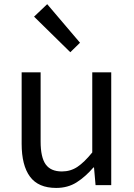

<svg xmlns="http://www.w3.org/2000/svg" viewBox="-20 -892 647 925"><path d="M250.7 13.4Q164.6 13.4 124.5 -40.9Q84.3 -95.1 84.3 -199.3V-543.4H175.7V-210.3Q175.7 -134.6 199.9 -100.3Q224.2 -66 278.3 -66Q319.9 -66 353 -88.1Q386 -110.1 424.5 -157.6V-543.4H515.9V0H440.4L432.9 -85.3H430.1Q392.1 -40.9 349.5 -13.7Q306.9 13.4 250.7 13.4ZM318.7 -640.4 144.1 -811.8 207.4 -871.9 365.5 -686.1Z"/></svg>

Font: Shanggu Sans SC VF
Style: Regular
Weight: 250
Designer: GuiWonder
Version: Version 1.021